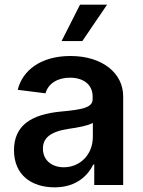

<svg xmlns="http://www.w3.org/2000/svg" viewBox="-20 -793 614 823"><path d="M214 10C290 10 348 -24 380 -88H384V0H508V-380C508 -480 418 -553 282 -553C155 -553 76 -491 56 -408L175 -393C187 -436 228 -460 280 -460C339 -460 377 -429 377 -380V-367C377 -331 329 -323 243 -315C112 -303 40 -254 40 -149C40 -43 115 10 214 10ZM164 -156C164 -201 195 -229 276 -241C318 -247 355 -254 378 -266V-207C378 -128 321 -76 254 -76C202 -76 164 -106 164 -156ZM244 -617H333L439 -773H323Z"/></svg>

Font: Wafeq Semi Bold
Style: Regular
Weight: 600
Designer: Rasmus Andersson & Azza Alameddine
Foundry: Google & TypeTogether
Version: Version 3.000;January 28, 2025;FontCreator 15.0.0.3014 64-bi